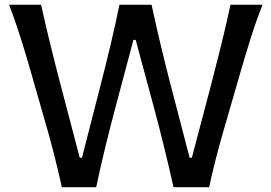

<svg xmlns="http://www.w3.org/2000/svg" viewBox="-20 -776 1124 796"><path d="M236.3 0Q224.1 -56.6 208 -120.6Q191.9 -184.6 176.3 -239.3L108.4 -476.1Q90.8 -538.6 67.1 -614Q43.5 -689.5 17.6 -756.3H150.4Q168 -676.3 189.7 -587.9Q211.4 -499.5 232.4 -419.9L310.5 -122.1H319.8L397 -423.3Q417 -500.5 438.2 -589.4Q459.5 -678.2 475.1 -756.3H608.4Q625.5 -676.3 646.2 -589.6Q667 -502.9 688 -421.9L766.1 -122.1H775.4L855 -423.8Q875.5 -502 897.2 -589.8Q918.9 -677.7 935.5 -756.3H1068.4Q1041.5 -688.5 1018.3 -614.3Q995.1 -540 977.1 -477.5L908.2 -239.3Q891.6 -182.6 875 -118.4Q858.4 -54.2 847.2 0H699.2Q682.6 -75.7 661.6 -161.1Q640.6 -246.6 620.6 -321.3L542.5 -610.8H533.2L456.1 -321.3Q436 -246.1 415.3 -160.6Q394.5 -75.2 378.9 0Z"/></svg>

Font: Pinar Medium
Style: Regular
Weight: 500
Designer: Amin Abedi
Version: Version 3.000